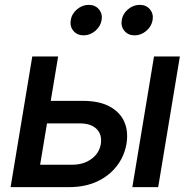

<svg xmlns="http://www.w3.org/2000/svg" viewBox="-20 -767 781 787"><path d="M162.6 -353.5H320.8Q385.7 -353.5 428.2 -331.1Q470.7 -308.6 488.8 -269.3Q506.8 -230 498.5 -177.7Q489.7 -126.5 458.5 -86.2Q427.2 -45.9 377.7 -22.9Q328.1 0 263.7 0H23.4L112.3 -535.6H218.3L144.5 -91.8H275.4Q322.3 -91.8 354.5 -115.2Q386.7 -138.7 393.1 -175.8Q399.4 -214.4 376.5 -237.8Q353.5 -261.2 307.1 -261.2H147ZM522.5 0 611.3 -535.6H717.3L628.4 0ZM531.7 -622.1Q505.4 -622.1 490 -640.4Q474.6 -658.7 479 -684.6Q482.9 -710.4 504.6 -728.8Q526.4 -747.1 552.7 -747.1Q579.1 -747.1 594.5 -728.8Q609.9 -710.4 605.5 -684.6Q601.1 -658.7 579.6 -640.4Q558.1 -622.1 531.7 -622.1ZM322.8 -622.1Q296.4 -622.1 281 -640.4Q265.6 -658.7 270 -684.6Q273.9 -710.4 295.7 -728.8Q317.4 -747.1 343.8 -747.1Q370.1 -747.1 385.5 -728.8Q400.9 -710.4 396.5 -684.6Q392.1 -658.7 370.6 -640.4Q349.1 -622.1 322.8 -622.1Z"/></svg>

Font: Inter 20pt Medium
Style: Italic
Weight: 500
Italic angle: -9.3988°
Version: Version 4.001;git-66647c0bb